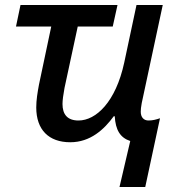

<svg xmlns="http://www.w3.org/2000/svg" viewBox="-20 -559 706 768"><path d="M501 5 458 189H561L620 -86C605 -81 591 -77 574 -77C555 -77 543 -90 543 -112C543 -121 544 -131 547 -147L631 -539H526L477 -309C443 -151 364 -77 294 -77C250 -77 230 -101 230 -143C230 -158 233 -180 238 -207L291 -453H431L450 -539H62L44 -453H185L136 -221C130 -189 125 -159 125 -129C125 -40 175 10 261 10C342 10 397 -42 435 -94H439C442 -39 461 -8 501 5Z"/></svg>

Font: Noto Sans Medium
Style: Italic
Weight: 500
Italic angle: -12°
Designer: Monotype Design Team
Foundry: Monotype Imaging Inc.
Version: Version 2.013